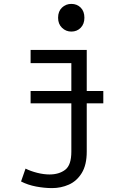

<svg xmlns="http://www.w3.org/2000/svg" viewBox="-20 -775 600 985"><path d="M247 190Q208 190 165.5 182Q123 174 88 156L111 90Q137 103 170.5 111.5Q204 120 234 120Q283 120 314.5 96Q346 72 346 3V-451H137V-519H425V3Q425 71 399.5 112.5Q374 154 333.5 172Q293 190 247 190ZM346 -613Q318 -613 298 -632.5Q278 -652 278 -684Q278 -717 298 -736Q318 -755 346 -755Q375 -755 394 -736Q413 -717 413 -684Q413 -652 394 -632.5Q375 -613 346 -613ZM137 -245V-308H510V-245Z"/></svg>

Font: Ubuntu Sans Mono
Style: Regular
Weight: 400
Monospace: yes
Designer: Dalton Maag Ltd
Foundry: Dalton Maag Ltd
Version: Version 1.006